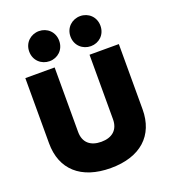

<svg xmlns="http://www.w3.org/2000/svg" viewBox="-168 -1072 1062 1202"><g transform="rotate(-20 363.0 -471.0)"><path d="M362.8 8.8C561.5 8.8 674.3 -95.7 674.3 -269V-703.6H479V-273.9C479 -203.6 435.1 -166 362.8 -166C290.5 -166 246.6 -203.6 246.6 -273.9V-703.6H51.3V-269C51.3 -95.7 164.1 8.8 362.8 8.8ZM130.9 -851.1C130.9 -791 177.2 -751 231.4 -751C285.2 -751 330.6 -791 330.6 -851.1C330.6 -911.1 285.2 -951.2 231.4 -951.2C177.2 -951.2 130.9 -911.1 130.9 -851.1ZM405.8 -851.1C405.8 -791 452.1 -751 506.3 -751C560.1 -751 605.5 -791 605.5 -851.1C605.5 -911.1 560.1 -951.2 506.3 -951.2C452.1 -951.2 405.8 -911.1 405.8 -851.1Z"/></g></svg>

Font: Wand UI Pro Black
Style: Regular
Weight: 900
Designer: Andreas Faust
Version: Version 1.003;FEAKit 1.0